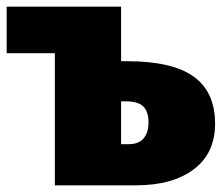

<svg xmlns="http://www.w3.org/2000/svg" viewBox="-20 -554 668 574"><path d="M623 -184Q623 -96 559.5 -48Q496 0 387 0H144V-395H0V-534H342V-371H360Q495 -371 559 -325Q623 -279 623 -184ZM424 -188Q424 -220 408.5 -235.5Q393 -251 357 -251H342V-123H365Q395 -123 409.5 -140.5Q424 -158 424 -188Z"/></svg>

Font: FiraGO Heavy
Style: Regular
Weight: 900
Designer: bBox Type
Foundry: bBox Type GmbH
Version: Version 1.001